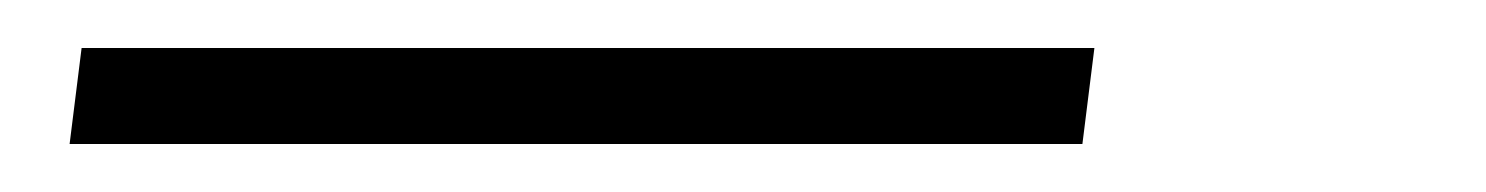

<svg xmlns="http://www.w3.org/2000/svg" viewBox="-20 73 619 80"><path d="M14 93H436L431 133H9Z"/></svg>

Font: Bellota Text Light
Style: Italic
Weight: 300
Italic angle: -7.5°
Designer: Kemie Guaida
Foundry: Kemie Guaida
Version: Version 4.001